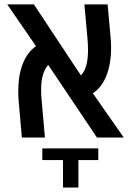

<svg xmlns="http://www.w3.org/2000/svg" viewBox="-20 -629 640 878"><path d="M168 -218Q168 -195 170 -174.5L185.5 0H80L65.5 -165Q63.5 -187 63.5 -212Q63.5 -285 84.2 -337.5Q105 -390 144.5 -418L13 -609H135L350 -284Q382.5 -317 382.5 -400Q382.5 -424.5 380.5 -446.5L366 -609H472L486 -456Q488 -435.5 488 -410.5Q488 -337.5 466.8 -283.5Q445.5 -229.5 404.5 -202.5L546 0H423.5L200.5 -332Q168 -296.5 168 -218ZM268 103H173.5V49.5H429.5V103H338.5V228.5H268Z"/></svg>

Font: JuliaMono Medium
Style: Italic
Weight: 500
Italic angle: -9°
Monospace: yes
Designer: cormullion
Foundry: corm
Version: Version 0.054; ttfautohint (v1.8.4)